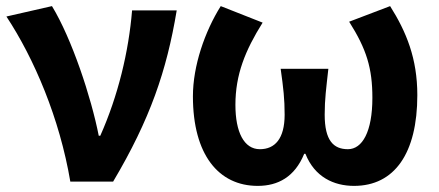

<svg xmlns="http://www.w3.org/2000/svg" viewBox="-20 -594 1435 628"><path d="M210 0H350C471 -204 525 -362 558 -560H412C401 -425 366 -280 308 -150H303C278 -277 215 -467 150 -574L1 -540C92 -402 175 -207 210 0Z M823 14C889 14 944 -15 975 -91H979C1009 -15 1072 14 1138 14C1270 14 1345 -92 1345 -283C1345 -403 1309 -490 1256 -574L1122 -523C1179 -433 1198 -371 1198 -274C1198 -163 1165 -106 1118 -106C1071 -106 1042 -134 1042 -219C1042 -270 1047 -305 1054 -369H898C907 -305 911 -270 911 -219C911 -140 879 -106 830 -106C778 -106 750 -162 750 -251C750 -350 782 -429 839 -520L702 -574C650 -491 611 -379 611 -279C611 -88 695 14 823 14Z"/></svg>

Font: Noto Sans CJK KR Bold
Style: Regular
Weight: 700
Designer: Ryoko NISHIZUKA (kana & ideographs); Paul D. Hunt (Latin, Greek & Cyrillic); Wenlong ZHANG (bopomofo); Sandoll Communica
Foundry: Adobe Systems Incorporated
Version: Version 1.004;PS 1.004;hotconv 1.0.82;makeotf.lib2.5.63406